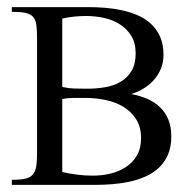

<svg xmlns="http://www.w3.org/2000/svg" viewBox="-20 -519 530 539"><path d="M460.9 -136.2Q460.9 -106.9 451.7 -85.2Q442.4 -63.5 426.3 -48.3Q410.2 -33.2 388.9 -23.7Q367.7 -14.2 344 -9Q320.3 -3.9 295.7 -2Q271 0 248 0H13.2V-14.2Q36.6 -14.2 50.5 -17.3Q64.5 -20.5 71.8 -28.6Q79.1 -36.6 81.5 -51Q84 -65.4 84 -87.9V-411.1Q84 -434.6 82 -449Q80.1 -463.4 72.8 -471.7Q65.4 -480 51.3 -482.9Q37.1 -485.8 13.2 -485.8V-499H228Q251 -499 275.4 -497.1Q299.8 -495.1 323.2 -490Q346.7 -484.9 367.7 -475.6Q388.7 -466.3 404.5 -451.4Q420.4 -436.5 429.7 -415.3Q439 -394 439 -365.2Q439 -344.2 431.9 -326.7Q424.8 -309.1 412.6 -295.2Q400.4 -281.2 383.8 -271Q367.2 -260.7 348.1 -254.9Q373 -250.5 393.6 -241.5Q414.1 -232.4 429.2 -218Q444.3 -203.6 452.6 -183.3Q460.9 -163.1 460.9 -136.2ZM360.8 -369.1Q360.8 -398.4 348.4 -418.5Q335.9 -438.5 316.2 -450.9Q296.4 -463.4 271.7 -468.8Q247.1 -474.1 222.2 -474.1Q205.1 -474.1 188.2 -472.4Q171.4 -470.7 154.8 -466.8V-274.9Q172.4 -271 190.2 -270.5Q208 -270 225.1 -270Q251 -270 275.4 -274.2Q299.8 -278.3 318.8 -289.6Q337.9 -300.8 349.4 -320.1Q360.8 -339.4 360.8 -369.1ZM376 -130.9Q376 -163.1 361.8 -184.8Q347.7 -206.5 325.4 -219.7Q303.2 -232.9 275.4 -238.5Q247.6 -244.1 220.2 -244.1Q204.6 -244.1 187.5 -244.1Q170.4 -244.1 154.8 -241.2V-36.1Q176.3 -31.2 197.3 -28.6Q218.3 -25.9 240.2 -25.9Q265.1 -25.9 289.3 -31.5Q313.5 -37.1 332.8 -49.6Q352.1 -62 364 -82Q376 -102.1 376 -130.9Z"/></svg>

Font: Scheherazade Urdu
Style: Regular
Weight: 400
Designer: SIL International
Foundry: SIL International
Version: Version 1.005 (build 117/117)